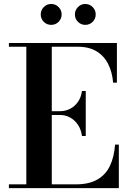

<svg xmlns="http://www.w3.org/2000/svg" viewBox="-20 -972 674 992"><path d="M26 0V-19.5H116V-730.5H26V-750H584V-545H564.5Q560 -598.5 539.2 -640.5Q518.5 -682.5 479.5 -706.5Q440.5 -730.5 382 -730.5H247.5V-19.5H372Q440 -19.5 483.2 -44.5Q526.5 -69.5 548.2 -115.5Q570 -161.5 574.5 -225H594V0ZM403.5 -269.5Q399 -303 382.8 -327.2Q366.5 -351.5 342.2 -364.8Q318 -378 289.5 -378H222.5V-397.5H289.5Q318 -397.5 342 -409.8Q366 -422 382.5 -445.2Q399 -468.5 403.5 -502H423V-269.5ZM420.5 -843.5Q398.5 -843.5 382.8 -859.2Q367 -875 367 -897.5Q367 -919.5 382.8 -935.5Q398.5 -951.5 420.5 -951.5Q443 -951.5 458.8 -935.5Q474.5 -919.5 474.5 -897.5Q474.5 -875 458.8 -859.2Q443 -843.5 420.5 -843.5ZM244.5 -843.5Q222 -843.5 206.2 -859.2Q190.5 -875 190.5 -897.5Q190.5 -919.5 206.2 -935.5Q222 -951.5 244.5 -951.5Q267 -951.5 282.8 -935.5Q298.5 -919.5 298.5 -897.5Q298.5 -875 282.8 -859.2Q267 -843.5 244.5 -843.5Z"/></svg>

Font: Bodoni Moda 11pt SemiBold
Style: Regular
Weight: 600
Designer: Owen Earl
Foundry: indestructible type
Version: Version 2.004